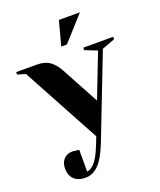

<svg xmlns="http://www.w3.org/2000/svg" viewBox="-184 -801 928 1116"><g transform="rotate(-20 280.0 -242.5)"><path d="M365 -184 470 -455 395 -485V-500H580V-485L500 -455L300 60Q268 141 232 178Q196 215 150 215Q105 215 80 191Q55 167 55 125Q55 88 75.5 66.5Q96 45 130 45L170 50V185Q197 181 220.5 153Q244 125 270 60L290 10L30 -470L-20 -485V-500H105Q157 -500 187 -478.5Q217 -457 240 -415ZM317 -700H447L312 -550H277Z"/></g></svg>

Font: Yeseva One
Style: Regular
Weight: 400
Designer: Jovanny Lemonad
Foundry: Jovanny Lemonad
Version: Version 2.000